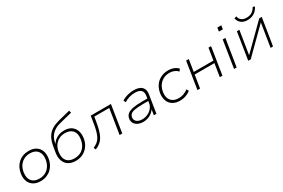

<svg xmlns="http://www.w3.org/2000/svg" viewBox="98 -1851 4407 2990"><g transform="rotate(-30 2302.0 -356.5)"><path d="M283 8Q207 8 155.5 -23.5Q104 -55 81.5 -111.5Q59 -168 69 -244Q77 -300 100 -346Q123 -392 159.5 -425.5Q196 -459 244 -477Q292 -495 349 -495Q426 -495 477 -463.5Q528 -432 550.5 -376Q573 -320 563 -244Q555 -188 532 -142Q509 -96 472.5 -62.5Q436 -29 388 -10.5Q340 8 283 8ZM285 -36Q349 -36 397.5 -63.5Q446 -91 476.5 -139.5Q507 -188 515 -252Q528 -344 483 -398Q438 -452 347 -452Q284 -452 234.5 -424.5Q185 -397 155 -348.5Q125 -300 117 -236Q105 -143 149.5 -89.5Q194 -36 285 -36Z M914 8Q836 8 784 -25Q732 -58 710.5 -119Q689 -180 702 -263L715 -341Q724 -402 741 -453.5Q758 -505 789.5 -546.5Q821 -588 873 -619Q925 -650 1003 -670L1211 -722L1222 -680L997 -624Q929 -607 881.5 -574.5Q834 -542 806.5 -495.5Q779 -449 769 -387L766 -364H759Q781 -407 815.5 -436Q850 -465 893.5 -480Q937 -495 986 -495Q1060 -495 1109.5 -464Q1159 -433 1181.5 -376.5Q1204 -320 1194 -243Q1184 -169 1146.5 -112.5Q1109 -56 1049.5 -24Q990 8 914 8ZM915 -36Q979 -36 1028 -62Q1077 -88 1107.5 -137Q1138 -186 1146 -252Q1159 -347 1113.5 -399.5Q1068 -452 977 -452Q914 -452 865.5 -425.5Q817 -399 786.5 -352Q756 -305 748 -242Q735 -141 779.5 -88.5Q824 -36 915 -36Z M1269 9 1253 -30Q1298 -49 1329.5 -75Q1361 -101 1382 -140.5Q1403 -180 1418.5 -237.5Q1434 -295 1446 -377L1464 -487H1827L1750 0H1702L1773 -446H1504L1493 -375Q1479 -288 1461.5 -224.5Q1444 -161 1419 -116.5Q1394 -72 1357.5 -42Q1321 -12 1269 9Z M2127 8Q2073 8 2032.5 -11.5Q1992 -31 1972 -65Q1952 -99 1958 -142Q1964 -191 1997.5 -220.5Q2031 -250 2098 -263.5Q2165 -277 2272 -277H2374L2367 -236H2271Q2174 -236 2118 -227Q2062 -218 2037 -196.5Q2012 -175 2007 -139Q2002 -90 2037.5 -62.5Q2073 -35 2133 -35Q2185 -35 2231.5 -56.5Q2278 -78 2309.5 -115.5Q2341 -153 2348 -200L2367 -317Q2378 -386 2345 -419Q2312 -452 2236 -452Q2184 -452 2135.5 -438Q2087 -424 2041 -395L2022 -435Q2052 -454 2088 -467.5Q2124 -481 2163 -488Q2202 -495 2239 -495Q2303 -495 2345.5 -475.5Q2388 -456 2406 -416Q2424 -376 2414 -314L2364 0H2318L2336 -116H2344Q2325 -80 2292.5 -51.5Q2260 -23 2218 -7.5Q2176 8 2127 8Z M2790 8Q2713 8 2661 -23.5Q2609 -55 2586.5 -111.5Q2564 -168 2573 -244Q2581 -299 2604 -345Q2627 -391 2664 -424.5Q2701 -458 2750.5 -476.5Q2800 -495 2858 -495Q2913 -495 2958 -477Q3003 -459 3032 -426L3006 -390Q2976 -421 2937.5 -436.5Q2899 -452 2855 -452Q2806 -452 2766 -436Q2726 -420 2695.5 -391Q2665 -362 2646 -322.5Q2627 -283 2621 -236Q2609 -143 2654.5 -89.5Q2700 -36 2793 -36Q2835 -36 2878.5 -51.5Q2922 -67 2959 -96L2980 -59Q2955 -38 2924.5 -23Q2894 -8 2860 0Q2826 8 2790 8Z M3102 0 3179 -487H3227L3193 -274H3547L3581 -487H3628L3551 0H3504L3541 -232H3186L3149 0Z M3847 -622 3857 -689H3928L3918 -622ZM3760 0 3837 -487H3885L3807 0Z M4015 0 4092 -487H4137L4068 -55H4057L4494 -487H4539L4461 0H4417L4486 -433H4497L4060 0ZM4326 -553Q4282 -553 4248 -567Q4214 -581 4191.5 -608.5Q4169 -636 4159 -679L4198 -693Q4209 -642 4242.5 -617.5Q4276 -593 4331 -593Q4386 -593 4425 -616Q4464 -639 4495 -693L4529 -679Q4506 -635 4475 -607Q4444 -579 4406.5 -566Q4369 -553 4326 -553Z"/></g></svg>

Font: Nunito Sans 10pt SemiExpanded ExtraLight
Style: Italic
Weight: 250
Width: 6
Italic angle: -9°
Designer: Vernon Adams
Foundry: Vernon Adams
Version: Version 3.101;gftools[0.9.27]